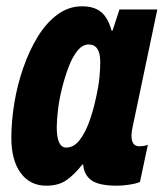

<svg xmlns="http://www.w3.org/2000/svg" viewBox="-20 -579 521 609"><path d="M127 10Q75 10 45.5 -30.5Q16 -71 16 -141Q16 -195 25.5 -252.5Q35 -310 54 -364.5Q73 -419 100 -463Q127 -507 162.5 -533Q198 -559 240 -559Q278 -559 300 -541.5Q322 -524 334 -482H337L359 -549H479L401 -178Q397 -160 397 -149Q397 -115 422 -115Q427 -115 435 -116Q443 -117 449 -120L424 -2Q414 3 391.5 6.5Q369 10 352 10Q293 10 269.5 -7.5Q246 -25 244 -57H241Q215 -24 190 -7Q165 10 127 10ZM190 -111Q214 -111 232 -134Q250 -157 262.5 -191.5Q275 -226 282 -258Q293 -305 295.5 -334Q298 -363 298 -382Q298 -438 261 -438Q242 -438 226 -418.5Q210 -399 198 -367.5Q186 -336 177 -300.5Q168 -265 164 -231.5Q160 -198 160 -176Q160 -111 190 -111Z"/></svg>

Font: Noto Sans ExtraCondensed ExtraBold
Style: Italic
Weight: 800
Width: 2
Italic angle: -12°
Designer: Monotype Design Team
Foundry: Monotype Imaging Inc.
Version: Version 2.013; ttfautohint (v1.8.4.7-5d5b)